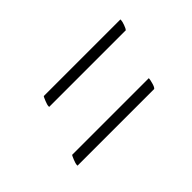

<svg xmlns="http://www.w3.org/2000/svg" viewBox="-33 -363 402 402"><g transform="rotate(-45 167.5 -162.5)"><path d="M82 -215V-217Q82 -221 85.5 -229.5Q89 -238 90 -239H317V-237Q317 -233 314 -225Q311 -217 309 -215ZM37 -86V-88Q37 -92 40.5 -100.5Q44 -109 45 -110H272V-109Q272 -106 269.5 -97Q267 -88 264 -86Z"/></g></svg>

Font: Mea Culpa
Style: Regular
Weight: 400
Designer: Robert E. Leuschke
Foundry: Robert E. Leuschke
Version: Version 1.010; ttfautohint (v1.8.3)